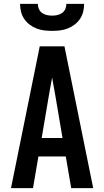

<svg xmlns="http://www.w3.org/2000/svg" viewBox="-20 -975 540 995"><path d="M37 0 186 -735H314L463 0H349L321 -164H179L151 0ZM304 -260 265 -490Q261 -511 257.5 -531.5Q254 -552 250 -573Q246 -552 242.5 -531.5Q239 -511 235 -490L196 -260ZM250 -815Q229 -815 208.5 -817.5Q188 -820 169 -827.5Q150 -835 133.5 -847.5Q117 -860 105.5 -877Q94 -894 89 -914Q84 -934 84 -955H176Q176 -941 181.5 -928.5Q187 -916 198 -908Q209 -900 222.5 -897Q236 -894 250 -894Q264 -894 277.5 -897Q291 -900 302 -908Q313 -916 318.5 -928.5Q324 -941 324 -955H416Q416 -934 411 -914Q406 -894 394.5 -877Q383 -860 366.5 -847.5Q350 -835 331 -827.5Q312 -820 291.5 -817.5Q271 -815 250 -815Z"/></svg>

Font: Iosevka
Style: Bold
Weight: 700
Monospace: yes
Designer: Belleve Invis
Foundry: Belleve Invis
Version: Version 32.5.0; ttfautohint (v1.8.4)